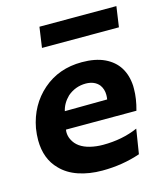

<svg xmlns="http://www.w3.org/2000/svg" viewBox="-96 -673 642 758"><g transform="rotate(-15 225.0 -294.5)"><path d="M229.5 12Q176 12 132.5 -2.8Q89 -17.5 61 -47Q15.5 -92.5 15 -169Q15 -192 19 -217.5Q36 -308.5 101.2 -365.5Q166.5 -422.5 261 -422.5Q316 -422.5 353.5 -404.8Q391 -387 410.8 -355.5Q430.5 -324 433 -280V-267Q433 -228 420 -181.5H132L131 -172Q131 -154.5 138.5 -140Q147.5 -121.5 164.5 -109.5Q181.5 -97.5 206.2 -91.5Q231 -85.5 258.5 -85.5Q337.5 -85.5 401 -113.5L385 -13Q312 12 229.5 12ZM146.5 -253 320 -254.5Q321.5 -264 321.5 -273Q321.5 -296 309 -313.5Q290.5 -336.5 254.5 -337Q211.5 -337 179 -309Q153.5 -284 146.5 -253ZM438.5 -517.5H124L136 -601H450.5Z"/></g></svg>

Font: Lucymar Sans SemiBold
Style: Italic
Weight: 600
Italic angle: -10°
Foundry: The League of Moveable Type (original font) / Main changes by Cristiano Sobral with portions from Mirco Monsees
Version: Version 2.00;August 30, 2020;FontCreator 13.0.0.2681 64-bit